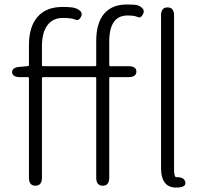

<svg xmlns="http://www.w3.org/2000/svg" viewBox="-20 -828 905 856"><path d="M698 -79V-759Q698 -795 727 -795Q756 -795 756 -759V-73Q756 -37 767 -38Q802 -39 806 -16Q811 6 773 8Q698 13 698 -79ZM138 0Q109 0 109 -36V-479Q109 -484 104 -484H71Q35 -484 34 -506Q34 -528 69 -530L103 -533Q109 -533 109 -539V-626Q109 -709 147.5 -753Q186 -797 258 -797Q304 -797 318 -791Q352 -777 342 -755Q332 -733 316 -740.5Q300 -748 260 -748Q215 -748 191 -715Q167 -682 167 -622V-538Q167 -533 172 -533H404Q409 -533 409 -538V-645Q409 -725 444 -766.5Q479 -808 546 -808Q584 -808 595 -804Q628 -790 619 -768Q609 -745 594 -752Q579 -759 549 -759Q467 -759 467 -642V-538Q467 -533 472 -533H552Q588 -533 588 -509Q588 -484 552 -484H472Q467 -484 467 -479V-36Q467 0 438 0Q409 0 409 -36V-479Q409 -484 404 -484H172Q167 -484 167 -479V-36Q167 0 138 0Z"/></svg>

Font: Resource Han Rounded JP Light
Style: Regular
Weight: 300
Designer: Cyano Hao (round all glyphs); Ryoko NISHIZUKA 西塚涼子 (kana, bopomofo & ideographs); Paul D. Hunt (Latin, Greek & Cyrillic)
Foundry: Cyano Hao
Version: 0.990